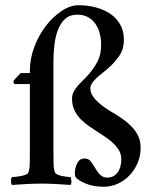

<svg xmlns="http://www.w3.org/2000/svg" viewBox="-20 -703 582 733"><path d="M280 -683Q314 -683 345 -675Q376 -667 400 -651Q424 -635 438.5 -610Q453 -585 453 -552Q453 -515 435.5 -490Q418 -465 397 -446Q385 -435 372 -425Q359 -415 348.5 -405Q338 -395 331.5 -385.5Q325 -376 325 -365Q325 -350 334 -336.5Q343 -323 357 -310.5Q371 -298 388 -287Q405 -276 421 -267Q437 -257 454 -244.5Q471 -232 485 -217Q499 -202 508 -183Q517 -164 517 -139Q517 -108 505.5 -81Q494 -54 474.5 -33.5Q455 -13 429.5 -1.5Q404 10 376 10Q336 10 306.5 -2.5Q277 -15 268 -28Q266 -32 266 -37.5Q266 -43 266 -48Q268 -68 276.5 -83Q285 -98 303 -98Q320 -98 329.5 -83Q339 -68 348 -54Q355 -42 365 -33.5Q375 -25 390 -25Q414 -25 428.5 -44Q443 -63 443 -95Q443 -112 436 -125.5Q429 -139 417.5 -151Q406 -163 391.5 -173.5Q377 -184 361 -194Q343 -206 324 -218.5Q305 -231 289.5 -246.5Q274 -262 264.5 -281.5Q255 -301 255 -326Q255 -340 261 -352Q267 -364 276.5 -375Q286 -386 298 -397.5Q310 -409 321 -422Q339 -443 352.5 -468.5Q366 -494 366 -533Q366 -556 360.5 -576.5Q355 -597 343.5 -613Q332 -629 315 -638Q298 -647 275 -647Q247 -647 229.5 -631.5Q212 -616 202 -591Q192 -566 188 -534Q184 -502 184 -470V-122Q184 -97 184.5 -77Q185 -57 190 -44Q192 -40 199.5 -36.5Q207 -33 216.5 -31Q226 -29 235.5 -28Q245 -27 249 -27Q252 -23 252.5 -12Q253 -1 249 3Q219 1 193.5 -0.5Q168 -2 139 -2Q110 -2 82.5 -0.5Q55 1 26 3Q22 -1 22 -12Q22 -23 26 -27Q31 -27 40.5 -28Q50 -29 60.5 -31Q71 -33 79 -36.5Q87 -40 88 -44Q93 -57 93.5 -77Q94 -97 94 -122V-382H36Q34 -382 32.5 -386Q31 -390 31 -392Q32 -395 36 -399.5Q40 -404 44.5 -409Q49 -414 53.5 -418.5Q58 -423 59 -424H94V-432Q94 -479 111 -524Q128 -569 155 -604Q182 -639 215 -661Q248 -683 280 -683Z"/></svg>

Font: Vermiglione Medium
Style: Regular
Weight: 500
Version: Version 1.000